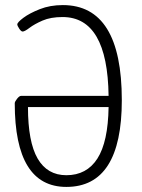

<svg xmlns="http://www.w3.org/2000/svg" viewBox="-20 -726 560 755"><path d="M241 9Q38 9 38 -320Q38 -326 47 -337.5Q56 -349 63 -349H407Q403 -659 226 -659Q179 -659 147 -645Q115 -631 96 -616.5Q77 -602 69 -602Q63 -602 55.5 -613.5Q48 -625 48 -630Q48 -638 72 -656Q96 -674 136.5 -690Q177 -706 227 -706Q459 -706 459 -332Q459 9 241 9ZM241 -37Q321 -37 363 -102.5Q405 -168 407 -305H90Q90 -168 128 -102.5Q166 -37 241 -37Z"/></svg>

Font: Asap Condensed ExtraLight
Style: Regular
Weight: 200
Width: 3
Designer: Pablo Cosgaya
Foundry: Omnibus-Type
Version: Version 3.001; ttfautohint (v1.8.4.7-5d5b)